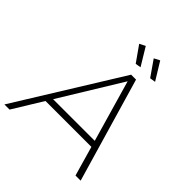

<svg xmlns="http://www.w3.org/2000/svg" viewBox="-279 -1053 1213 1213"><g transform="rotate(45 327.0 -446.5)"><path d="M591 0 534 -199H124L2 0H-44L389 -699H433L637 0ZM150 -241H522L403 -654ZM326 -893 398 -774 361 -768 287 -873ZM455 -893 528 -774 490 -768 417 -873Z"/></g></svg>

Font: Gontserrat ExtraLight
Style: Italic
Weight: 275
Italic angle: -11.3°
Designer: Julieta Ulanovsky
Foundry: Julieta Ulanovsky
Version: Version 6.001